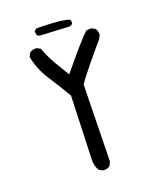

<svg xmlns="http://www.w3.org/2000/svg" viewBox="-143 -863 785 948"><g transform="rotate(-20 250.0 -389.0)"><path d="M234.4 -3.9 214.8 -13.7Q197.3 -39.1 199.2 -74.2L210.9 -405.3Q175.8 -465.8 136.7 -525.4Q97.7 -585 84 -654.3L93.8 -673.8Q109.4 -685.5 130.9 -683.6L150.4 -673.8Q166 -628.9 189.5 -588.4Q212.9 -547.9 238.3 -506.8Q358.4 -652.3 391.6 -681.6L417 -683.6L436.5 -673.8Q448.2 -660.2 446.3 -638.7L436.5 -619.1Q413.1 -592.8 357.4 -525.4Q301.8 -458 288.1 -434.6L280.3 -33.2L270.5 -13.7Q256.8 -2 234.4 -3.9ZM319.3 -728.5 168 -736.3 154.3 -742.2 150.4 -763.7 162.1 -775.4H181.6Q303.7 -773.4 336.9 -757.8L338.9 -740.2Q331.1 -728.5 319.3 -728.5Z"/></g></svg>

Font: JasonHandwriting2
Style: Regular
Weight: 400
Version: Version 1.05.10